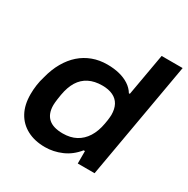

<svg xmlns="http://www.w3.org/2000/svg" viewBox="-166 -871 1006 1029"><g transform="rotate(30 337.0 -356.0)"><path d="M246 12Q182 12 135 -13Q88 -38 63 -84Q38 -130 38 -195Q38 -223 42 -252Q46 -281 55 -310Q69 -365 93.5 -407.5Q118 -450 151 -479Q184 -508 225.5 -523.5Q267 -539 316 -539Q357 -539 391 -530.5Q425 -522 451 -505Q477 -488 492 -463H498L544 -724H674L547 0H443V-77H435Q398 -31 348 -9.5Q298 12 246 12ZM292 -99Q339 -99 373.5 -117.5Q408 -136 430.5 -171.5Q453 -207 462 -258Q465 -272 466 -282Q467 -292 468 -300Q469 -308 469 -315Q469 -352 455.5 -377Q442 -402 415 -415Q388 -428 349 -428Q301 -428 266.5 -410.5Q232 -393 211 -359Q190 -325 181 -273Q178 -256 176.5 -244Q175 -232 174 -223Q173 -214 173 -206Q173 -153 202.5 -126Q232 -99 292 -99Z"/></g></svg>

Font: Archivo SemiExpanded SemiBold
Style: Italic
Weight: 600
Width: 6
Italic angle: -10°
Designer: Hector Gatti
Foundry: Omnibus-Type
Version: Version 2.001